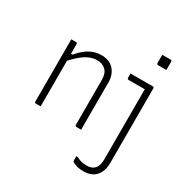

<svg xmlns="http://www.w3.org/2000/svg" viewBox="-219 -941 1337 1376"><g transform="rotate(30 450.0 -253.0)"><path d="M784 -526Q788 -526 790.5 -524.5Q793 -523 794 -520.5Q795 -518 795 -515Q795 -454 795 -392.5Q795 -331 795 -269.5Q795 -208 795 -146.5Q795 -85 795 -23.5Q795 38 795 100Q795 134 786.5 161.5Q778 189 761 209Q744 229 717.5 239.5Q691 250 655 250Q621 250 596 241.5Q571 233 563 226Q562 224 561 222.5Q560 221 560 218Q560 209 560 200Q560 191 560 182H572Q594 193 612 198Q630 203 658 203Q679 203 695 197Q711 191 722 179Q730 170 735 158.5Q740 147 742.5 132.5Q745 118 745 100Q745 28 745 -44.5Q745 -117 745 -189.5Q745 -262 745 -334.5Q745 -407 745 -479H734Q719 -479 703.5 -479Q688 -479 672.5 -479Q657 -479 641.5 -479Q626 -479 611 -479Q608 -479 605.5 -480.5Q603 -482 601.5 -484.5Q600 -487 600 -490Q600 -499 600 -508Q600 -517 600 -526Q623 -526 646 -526Q669 -526 692 -526Q715 -526 738 -526Q761 -526 784 -526ZM730 -756Q739 -756 747.5 -756Q756 -756 764.5 -756Q773 -756 781.5 -756Q790 -756 799 -756Q804 -756 807 -753Q810 -750 810 -745V-676Q801 -676 792.5 -676Q784 -676 775.5 -676Q767 -676 758.5 -676Q750 -676 741 -676Q738 -676 735.5 -677.5Q733 -679 731.5 -681.5Q730 -684 730 -687ZM495 0Q485 0 475.5 0Q466 0 456 0Q453 0 450.5 -1.5Q448 -3 446.5 -5Q445 -7 445 -11Q445 -73 445 -135Q445 -197 445 -259Q445 -321 445 -383Q445 -437 418 -463Q391 -489 346 -489Q322 -489 298.5 -481.5Q275 -474 251 -458.5Q227 -443 201.5 -419.5Q176 -396 147 -363V-435H172Q198 -466 226 -488.5Q254 -511 286.5 -523.5Q319 -536 356 -536Q391 -536 417 -525Q443 -514 460 -494Q477 -474 486 -448.5Q495 -423 495 -393Q495 -345 495 -297Q495 -249 495 -201.5Q495 -154 495 -106Q495 -79 495 -52.5Q495 -26 495 0ZM160 0Q154 0 147.5 0Q141 0 134.5 0Q128 0 121 0Q118 0 116 -0.5Q114 -1 112.5 -2.5Q111 -4 110.5 -6Q110 -8 110 -11Q110 -63 110 -115Q110 -167 110 -218.5Q110 -270 110 -322Q110 -374 110 -426Q110 -462 110 -488Q110 -514 110 -526Q117 -526 123.5 -526Q130 -526 136.5 -526Q143 -526 149 -526Q153 -526 155 -524.5Q157 -523 158.5 -521Q160 -519 160 -515Q160 -451 160 -386.5Q160 -322 160 -257.5Q160 -193 160 -128.5Q160 -64 160 0Z"/></g></svg>

Font: Recursive Sans Linear Light
Style: Regular
Weight: 300
Version: Version 1.085